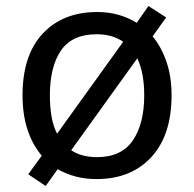

<svg xmlns="http://www.w3.org/2000/svg" viewBox="-20 -586 645 639"><path d="M551 -269Q551 -136 483.5 -63Q416 10 301 10Q264 10 232 1.5Q200 -7 172 -23L132 33L74 -6L119 -68Q88 -104 71.5 -154.5Q55 -205 55 -269Q55 -402 122 -474Q189 -546 304 -546Q377 -546 435 -510L474 -566L533 -528L488 -465Q517 -430 534 -380.5Q551 -331 551 -269ZM146 -269Q146 -231 151.5 -198.5Q157 -166 170 -141L390 -447Q354 -472 302 -472Q220 -472 183 -418Q146 -364 146 -269ZM460 -269Q460 -343 437 -392L217 -86Q251 -63 303 -63Q384 -63 422 -118.5Q460 -174 460 -269Z"/></svg>

Font: Noto Sans Ol Chiki
Style: Regular
Weight: 400
Designer: Monotype Design Team, Lewis McGuffie
Foundry: Monotype Imaging Inc.
Version: Version 2.003